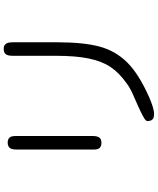

<svg xmlns="http://www.w3.org/2000/svg" viewBox="73 -869 854 1040"><g transform="rotate(-90 500.0 -349.0)"><path d="M754.9 -755.9Q737.3 -755.9 728.5 -747.1Q717.8 -736.3 717.8 -709V-476.6Q717.8 -365.2 703.1 -294.9Q688.5 -224.6 657.7 -178.2Q627 -131.8 572.3 -92.8Q549.8 -75.2 522 -62Q494.1 -48.8 448.2 -29.3Q382.8 0 369.1 12.7Q364.3 18.6 364.3 22.5Q364.3 41 373 49.8Q381.8 58.6 403.3 58.6Q432.6 58.6 495.1 31.2Q618.2 -23.4 681.2 -86.4Q744.1 -149.4 767.6 -236.3Q791 -323.2 791 -466.8V-709Q791 -746.1 769.5 -753.9Q763.7 -755.9 754.9 -755.9ZM272.5 -235.4Q283.2 -246.1 283.2 -272.5V-693.4Q283.2 -715.8 273.9 -725.1Q264.6 -734.4 247.1 -734.4Q223.6 -734.4 214.8 -716.8Q210 -706.1 210 -687.5V-266.6Q210 -245.1 219.2 -235.8Q228.5 -226.6 246.1 -226.6Q263.7 -226.6 272.5 -235.4Z"/></g></svg>

Font: FakePearl
Style: ExtraLight
Weight: 300
Version: Version 1.2